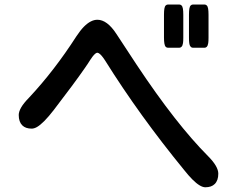

<svg xmlns="http://www.w3.org/2000/svg" viewBox="-20 -791 1040 825"><path d="M398.4 -564.5Q390.6 -564.5 377.4 -547.4Q373 -542 368.2 -534.2Q363.3 -526.4 356.9 -516.6Q350.6 -506.8 342.8 -496.1Q300.3 -434.6 211.4 -318.8Q167.5 -261.7 138.7 -245.1Q126.5 -238.3 116.2 -238.3Q89.8 -238.3 75.7 -252.4Q60.5 -267.6 60.5 -296.9Q60.5 -311 70.8 -329.1Q81.1 -347.2 105 -371.6Q212.9 -486.8 308.1 -634.8Q325.2 -660.6 340.3 -676Q355.5 -691.4 369.9 -698.7Q384.3 -706.1 398.4 -706.1Q440.4 -706.1 480 -645.5L567.9 -511.7Q736.3 -258.3 874.5 -119.6Q918 -75.7 918 -44.9Q918 -15.6 902.8 -0.5Q888.7 13.7 862.3 13.7Q840.3 13.7 806.6 -20Q790.5 -36.1 771.5 -60.1Q579.6 -294.4 432.1 -530.3Q415.5 -556.2 404.3 -562.5Q400.4 -564.5 398.4 -564.5ZM684.6 -727.5Q684.6 -744.1 686.3 -753.9Q688 -763.7 692.1 -767.6Q696.3 -771.5 701.2 -771.5H751Q755.9 -771.5 760 -767.6Q764.2 -763.7 765.9 -753.9Q767.6 -744.1 767.6 -727.5V-629.9Q767.6 -613.3 766.4 -606Q765.1 -598.6 763.7 -595.5Q762.2 -592.3 760.3 -590.3Q755.9 -585.9 751 -585.9H701.2Q696.3 -585.9 691.9 -589.8Q684.6 -597.7 684.6 -629.9ZM792 -727.5Q792 -744.1 793.7 -753.9Q795.4 -763.7 799.6 -767.6Q803.7 -771.5 808.6 -771.5H859.4Q864.3 -771.5 868.4 -767.6Q872.6 -763.7 874.3 -753.9Q876 -744.1 876 -727.5V-629.9Q876 -613.3 874.8 -606Q873.5 -598.6 872.1 -595.5Q870.6 -592.3 868.9 -590.3Q867.2 -588.4 865.7 -587.9Q862.8 -585.9 859.4 -585.9H808.6Q803.7 -585.9 800.5 -589.1Q797.4 -592.3 795.9 -595.5Q794.4 -598.6 793.2 -606Q792 -613.3 792 -629.9Z"/></svg>

Font: YuPearl-SemiBold
Style: SemiBold
Weight: 600
Designer: Max Yao
Foundry: Max-Everyday
Version: Version 1.011; ttfautohint (v1.8.3)